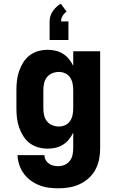

<svg xmlns="http://www.w3.org/2000/svg" viewBox="-20 -798 640 1041"><path d="M296 223Q270 223 243.5 219.5Q217 216 192 206Q167 196 145.5 180Q124 164 108.5 142.5Q93 121 84.5 95.5Q76 70 75 43H221Q221 57 227.5 69Q234 81 245 89Q256 97 269.5 100Q283 103 296 103Q314 103 331 95.5Q348 88 359 73.5Q370 59 373.5 41Q377 23 377 5V-79Q368 -60 354 -42.5Q340 -25 321.5 -13.5Q303 -2 281.5 3Q260 8 239 8Q213 8 187.5 1Q162 -6 141 -22Q120 -38 106 -60.5Q92 -83 83.5 -107.5Q75 -132 72 -158Q69 -184 69 -210V-310Q69 -336 72 -362Q75 -388 83.5 -412.5Q92 -437 106 -459.5Q120 -482 141 -498Q162 -514 187.5 -521Q213 -528 239 -528Q260 -528 281.5 -523Q303 -518 321.5 -506.5Q340 -495 354 -477.5Q368 -460 377 -441V-520H523V5Q523 35 517.5 64.5Q512 94 498 120.5Q484 147 461.5 167.5Q439 188 412 200.5Q385 213 355.5 218Q326 223 296 223ZM299 -112Q317 -112 333.5 -119.5Q350 -127 360 -142Q370 -157 373.5 -174.5Q377 -192 377 -210V-310Q377 -328 373.5 -345.5Q370 -363 360 -378Q350 -393 333.5 -400.5Q317 -408 299 -408Q281 -408 263.5 -401Q246 -394 234.5 -379.5Q223 -365 219 -346.5Q215 -328 215 -310V-210Q215 -192 219 -173.5Q223 -155 234.5 -140.5Q246 -126 263.5 -119Q281 -112 299 -112ZM351 -581H249V-682Q249 -697 253.5 -711.5Q258 -726 266.5 -738Q275 -750 286 -760.5Q297 -771 310 -778L341 -735Q328 -726 319.5 -712Q311 -698 311 -682H351Z"/></svg>

Font: Iosevka SS04 Heavy Extended
Style: Regular
Weight: 900
Width: 7
Monospace: yes
Designer: Belleve Invis
Foundry: Belleve Invis
Version: Version 19.0.0; ttfautohint (v1.8.4)